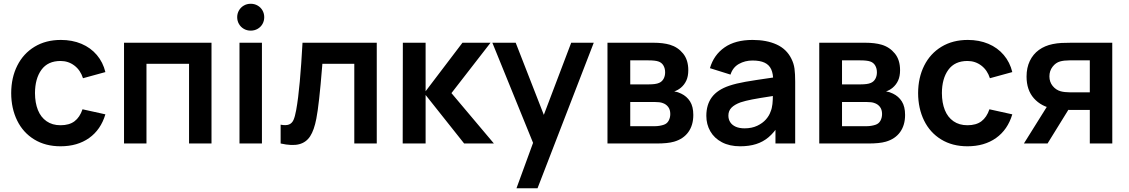

<svg xmlns="http://www.w3.org/2000/svg" viewBox="-20 -769 6051 1029"><path d="M304.5 15Q223.1 15 163.3 -21.8Q103.5 -58.5 71.9 -123.2Q40.2 -187.8 40 -270Q40.2 -352.9 72.7 -417.5Q105.2 -482.2 165.4 -518.6Q225.6 -555 306.2 -555Q366.9 -555 416.5 -534.2Q466 -513.3 499 -474.3Q532.1 -435.3 544.8 -382.7L424.8 -349.8Q411.1 -393 378.7 -417.6Q346.3 -442.2 304.5 -442.2Q236.4 -442.2 202.1 -395Q167.8 -347.9 167.5 -270Q167.7 -218 183.2 -179.3Q198.7 -140.7 229.5 -119.3Q260.3 -97.8 304.5 -97.8Q351.2 -97.8 379.4 -119.1Q407.7 -140.4 422.2 -183.3L544.8 -156.2Q520.1 -73.7 457.6 -29.3Q395.1 15 304.5 15Z M644.7 0V-540H1113.5V0H993.2V-427.2H765V0Z M1263.5 0V-540H1383.8V0ZM1323.7 -604.8Q1303.2 -604.8 1286.8 -614.4Q1270.3 -623.9 1260.8 -640.3Q1251.2 -656.8 1251.2 -676.8Q1251.2 -696.8 1260.8 -713.2Q1270.3 -729.7 1286.8 -739.2Q1303.2 -748.8 1323.7 -748.8Q1344.1 -748.8 1360.7 -739.2Q1377.3 -729.7 1386.7 -713.2Q1396.1 -696.8 1396.1 -676.8Q1396.1 -656.8 1386.7 -640.3Q1377.3 -623.9 1360.7 -614.4Q1344.1 -604.8 1323.7 -604.8Z M1484 -100.8Q1513 -95.4 1529 -101.8Q1544.9 -108.2 1553 -126.1Q1561 -144 1567.3 -178.7Q1578.5 -240.2 1586.6 -331Q1594.8 -421.8 1601.3 -540H1999.2V0H1878.8V-427.2H1707.7L1706.5 -411.8Q1690.1 -207 1675.3 -132.7Q1663.6 -71.6 1642.2 -38.7Q1620.9 -5.8 1583.1 4Q1545.3 13.8 1484 0Z M2138.2 0 2139 -540H2261V-280L2458.5 -540H2609L2399.5 -270L2627 0H2467.5L2261 -260V0Z M2748 240 2852.2 -45.3 2854 38.7 2618.7 -540H2743.8L2910.8 -111.8H2878.8L3041.3 -540H3162.2L2860.8 240Z M3235.7 0V-540H3481Q3533.8 -540 3570.2 -529.3Q3613.2 -516.4 3641 -482.1Q3668.8 -447.8 3668.8 -392.8Q3668.8 -360.2 3658.4 -337.5Q3648 -314.8 3629 -298.8Q3611.9 -284.8 3593.5 -279.2Q3613.2 -276.2 3630.7 -267.3Q3660.8 -252.9 3678.2 -225.5Q3695.7 -198 3695.7 -153Q3695.7 -98.2 3669.1 -61.2Q3642.5 -24.2 3592.5 -9.7Q3574.8 -4.6 3551.5 -2.3Q3528.2 0 3501 0ZM3492.7 -92.8Q3503.4 -92.8 3515.8 -95Q3528.2 -97.1 3537.8 -100.5Q3555.1 -106.4 3563.7 -122.4Q3572.3 -138.4 3572.3 -158Q3572.3 -181.4 3560.8 -196.3Q3549.2 -211.2 3530.8 -217Q3517.3 -222.3 3490 -222.3H3357.7V-92.8ZM3457.7 -316.8Q3474.1 -316.8 3488.5 -318.6Q3502.9 -320.4 3512.5 -324.8Q3528.1 -331.5 3536.4 -346.6Q3544.7 -361.8 3544.7 -381.3Q3544.7 -402.4 3535.4 -418.1Q3526.2 -433.8 3508.2 -439.7Q3490.8 -445.5 3455.2 -445.5H3357.7V-316.8Z M3946.7 15Q3889.9 15 3848.9 -6.7Q3807.9 -28.4 3786.7 -65.6Q3765.5 -102.8 3765.5 -148Q3765.5 -208.2 3795.2 -248.1Q3825 -288.1 3888.3 -309.5Q3925.2 -321.9 3975.3 -330.7Q4025.4 -339.4 4117.8 -352.7Q4130.1 -354.6 4142.7 -356.2Q4155.2 -357.9 4167.2 -359.8L4123.8 -335.7Q4124.1 -373.6 4113.1 -397.6Q4102.2 -421.6 4077.7 -433.1Q4053.2 -444.7 4012.8 -444.7Q3972.8 -444.7 3940 -426.3Q3907.3 -407.9 3895 -369.2L3784.8 -403.7Q3805.3 -474.4 3862.9 -514.7Q3920.5 -555 4013.2 -555Q4088.4 -555 4142 -530.6Q4195.6 -506.2 4221.2 -454.5Q4234.3 -428.8 4238 -401Q4241.7 -373.2 4241.7 -331.3V0H4136V-117.2L4153.5 -97.8Q4128.6 -58.6 4099.2 -33.7Q4069.8 -8.8 4032.4 3.1Q3995 15 3946.7 15ZM3970.5 -81.2Q4008.9 -81.2 4038.1 -94.9Q4067.2 -108.6 4085 -129Q4102.8 -149.4 4109.8 -170.7Q4117.4 -188.3 4119.8 -211.4Q4122.2 -234.4 4122.2 -261.5V-271.7L4159.2 -260.5L4115.5 -253.4Q4047.8 -243.1 4011.5 -236.1Q3975.2 -229.1 3949 -220.5Q3916.7 -208.6 3900.2 -191.8Q3883.7 -174.9 3883.7 -149.5Q3883.7 -129.3 3893.7 -113.9Q3903.7 -98.5 3923.1 -89.8Q3942.6 -81.2 3970.5 -81.2Z M4370.7 0V-540H4616Q4668.8 -540 4705.2 -529.3Q4748.2 -516.4 4776 -482.1Q4803.8 -447.8 4803.8 -392.8Q4803.8 -360.2 4793.4 -337.5Q4783 -314.8 4764 -298.8Q4746.9 -284.8 4728.5 -279.2Q4748.2 -276.2 4765.7 -267.3Q4795.8 -252.9 4813.2 -225.5Q4830.7 -198 4830.7 -153Q4830.7 -98.2 4804.1 -61.2Q4777.5 -24.2 4727.5 -9.7Q4709.8 -4.6 4686.5 -2.3Q4663.2 0 4636 0ZM4627.7 -92.8Q4638.4 -92.8 4650.8 -95Q4663.2 -97.1 4672.8 -100.5Q4690.1 -106.4 4698.7 -122.4Q4707.3 -138.4 4707.3 -158Q4707.3 -181.4 4695.8 -196.3Q4684.2 -211.2 4665.8 -217Q4652.3 -222.3 4625 -222.3H4492.7V-92.8ZM4592.7 -316.8Q4609.1 -316.8 4623.5 -318.6Q4637.9 -320.4 4647.5 -324.8Q4663.1 -331.5 4671.4 -346.6Q4679.7 -361.8 4679.7 -381.3Q4679.7 -402.4 4670.4 -418.1Q4661.2 -433.8 4643.2 -439.7Q4625.8 -445.5 4590.2 -445.5H4492.7V-316.8Z M5165 15Q5083.6 15 5023.8 -21.8Q4964 -58.5 4932.4 -123.2Q4900.8 -187.8 4900.5 -270Q4900.8 -352.9 4933.2 -417.5Q4965.7 -482.2 5025.9 -518.6Q5086.1 -555 5166.7 -555Q5227.4 -555 5277 -534.2Q5326.5 -513.3 5359.5 -474.3Q5392.6 -435.3 5405.3 -382.7L5285.3 -349.8Q5271.6 -393 5239.2 -417.6Q5206.8 -442.2 5165 -442.2Q5096.9 -442.2 5062.6 -395Q5028.2 -347.9 5028 -270Q5028.2 -218 5043.7 -179.3Q5059.2 -140.7 5090 -119.3Q5120.8 -97.8 5165 -97.8Q5211.7 -97.8 5239.9 -119.1Q5268.2 -140.4 5282.7 -183.3L5405.3 -156.2Q5380.6 -73.7 5318.1 -29.3Q5255.6 15 5165 15Z M5820.7 0V-179.8H5723.8Q5662 -179.8 5626 -186.2Q5560.6 -197.7 5521.1 -242.1Q5481.7 -286.5 5481.7 -358.7Q5481.7 -405.9 5499.1 -442.3Q5516.6 -478.7 5548.1 -501.5Q5579.6 -524.2 5622 -532.8Q5644.9 -537.5 5669.1 -538.8Q5693.2 -540 5722.2 -540H5941L5941.2 0ZM5467.5 0 5596.7 -206.7H5722L5594.2 0ZM5711.7 -274.3H5820.7V-445.5H5711.7Q5682.5 -445.5 5661.7 -439.8Q5637.9 -433.2 5621 -411.1Q5604.2 -389.1 5604.2 -359.7Q5604.2 -329.7 5621.7 -308.2Q5639.2 -286.8 5664.8 -279.7Q5675.9 -276.8 5687.9 -275.6Q5699.8 -274.3 5711.7 -274.3Z"/></svg>

Font: Hauora
Style: Regular
Weight: 400
Designer: Wayne Shih
Foundry: WCYS
Version: Version 1.001